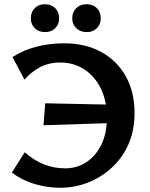

<svg xmlns="http://www.w3.org/2000/svg" viewBox="-20 -876 709 909"><path d="M266 13Q205 13 145 -4.5Q85 -22 36 -59L97 -155Q140 -117 188 -98Q236 -79 288 -79Q344 -79 388.5 -108Q433 -137 459.5 -190.5Q486 -244 486 -319Q486 -398 457.5 -456.5Q429 -515 379 -547.5Q329 -580 266 -580Q210 -580 168 -557Q126 -534 96 -499L39 -606Q91 -639 153 -655Q215 -671 282 -671Q385 -671 460 -629.5Q535 -588 576 -514Q617 -440 617 -341Q617 -257 587.5 -191.5Q558 -126 507.5 -80.5Q457 -35 394.5 -11Q332 13 266 13ZM186 -283 194 -387 531 -380 524 -294ZM193 -724Q163 -724 144.5 -742.5Q126 -761 126 -789Q126 -819 144.5 -837.5Q163 -856 193 -856Q223 -856 241.5 -837.5Q260 -819 260 -789Q260 -761 241.5 -742.5Q223 -724 193 -724ZM391 -724Q360 -724 341 -742.5Q322 -761 322 -789Q322 -819 341 -837.5Q360 -856 391 -856Q420 -856 438.5 -837.5Q457 -819 457 -789Q457 -761 438.5 -742.5Q420 -724 391 -724Z"/></svg>

Font: Ysabeau Office
Style: Bold
Weight: 700
Designer: Christian Thalmann (Catharsis Fonts)
Version: Version 2.001;gftools[0.9.30]; featfreeze: tnum,lnum,ss02